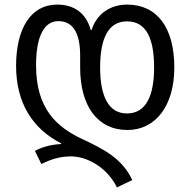

<svg xmlns="http://www.w3.org/2000/svg" viewBox="-20 -566 829 836"><path d="M489 250 556 218C512 125 436 85 333 37C229 -13 137 -91 137 -281C137 -408 172 -474 234 -474C292 -474 329 -431 329 -324V-272C329 -105 404 0 535 0C657 0 739 -105 739 -272C739 -446 664 -546 533 -546C466 -546 403 -511 379 -436H375C354 -511 301 -546 229 -546C113 -546 50 -440 50 -279C50 -118 122 -5 246 58V61C196 64 160 76 132 91L160 148C206 126 243 115 289 115C363 115 449 167 489 250ZM533 -72C452 -72 416 -148 416 -272C416 -400 452 -473 533 -473C616 -473 651 -400 651 -272C651 -148 615 -72 533 -72Z"/></svg>

Font: Noto Sans Georgian SemiCondensed
Style: Regular
Weight: 400
Width: 4
Designer: Monotype Design Team, Akaki Razmadze
Foundry: Google LLC
Version: Version 2.005